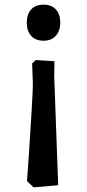

<svg xmlns="http://www.w3.org/2000/svg" viewBox="-20 -527 374 825"><path d="M214 -264 213 -198 230 269 124 278 96 251 104 140Q110 44 116 -53Q122 -150 121 -176L118 -254L133 -269ZM239 -430Q239 -395 220 -373.5Q201 -352 167 -352Q133 -352 114 -373Q95 -394 95 -430Q95 -465 113.5 -486Q132 -507 167 -507Q202 -507 220.5 -486Q239 -465 239 -430Z"/></svg>

Font: Andada Pro ExtraBold
Style: Regular
Weight: 800
Designer: Carolina Giovagnoli
Foundry: Huerta Tipografica
Version: Version 3.005; ttfautohint (v1.8.4)